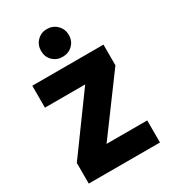

<svg xmlns="http://www.w3.org/2000/svg" viewBox="-228 -1082 1069 1198"><g transform="rotate(-30 306.5 -483.0)"><path d="M563 -556 270 -159H563V0H50V-149L340 -547H50V-705H563ZM305 -766Q263 -766 234.5 -794Q206 -822 206 -865Q206 -908 234.5 -937Q263 -966 305 -966Q348 -966 377 -937Q406 -908 406 -865Q406 -822 377 -794Q348 -766 305 -766Z"/></g></svg>

Font: Parkinsans ExtraBold
Style: Regular
Weight: 800
Designer: Red Stone, Indian Type Foundry
Foundry: Indian Type Foundry
Version: Version 1.000